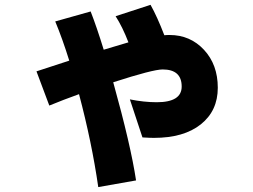

<svg xmlns="http://www.w3.org/2000/svg" viewBox="-20 -676 1040 789"><path d="M129.9 -382.8Q133.8 -383.8 264.6 -426.8Q236.3 -517.6 207 -587.9L352.5 -628.9Q377 -566.4 406.2 -471.7Q489.3 -497.1 507.8 -502Q483.4 -565.4 455.1 -609.4L598.6 -656.2Q626 -607.4 655.3 -531.2Q663.1 -532.2 676.8 -532.2Q761.7 -532.2 818.4 -471.2Q875 -410.2 875 -315.4Q875 -220.7 805.2 -165Q735.4 -109.4 612.3 -109.4Q596.7 -109.4 565.4 -111.3L513.7 -267.6Q572.3 -255.9 624 -255.9Q726.6 -255.9 726.6 -320.3Q726.6 -390.6 648.4 -390.6Q608.4 -390.6 445.3 -337.9Q517.6 -78.1 539.1 65.4L383.8 92.8Q357.4 -90.8 304.7 -289.1Q239.3 -265.6 182.6 -242.2Z"/></svg>

Font: GenEi M Gothic v2 Heavy
Style: Regular
Weight: 800
Version: Version 2.0